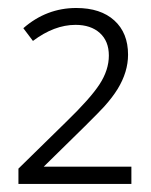

<svg xmlns="http://www.w3.org/2000/svg" viewBox="-20 -744 376 478"><path d="M169.9 -724.1Q230.5 -724.1 264.6 -693.1Q298.8 -662.1 298.8 -607.9Q298.8 -564.9 272.9 -522.5Q260.3 -502 239.7 -479Q219.2 -456.1 88.9 -329.1H307.1V-286.1H25.9V-324.2L144 -439.9Q205.1 -499 228 -534.4Q251 -569.8 251 -605.7Q251 -641.6 228.5 -661.9Q206.1 -682.1 168 -682.1Q115.2 -682.1 62 -642.1L38.1 -673.8Q95.7 -724.1 169.9 -724.1Z"/></svg>

Font: Open Sans Hebrew Light
Style: Regular
Weight: 300
Foundry: Ascender Corporation, Yanek Iontef
Version: Version 2.001;PS 002.001;hotconv 1.0.70;makeotf.lib2.5.58329